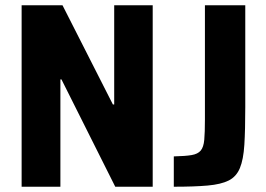

<svg xmlns="http://www.w3.org/2000/svg" viewBox="-20 -708 1009 728"><path d="M62 0V-688H217L408 -312H413V-688H559V0H417L213 -407H209V0ZM639 0V-115Q683 -116 706.5 -120Q730 -124 741 -137Q752 -150 754.5 -178Q757 -206 757 -254V-688H910V-302Q910 -215 906.5 -159Q903 -103 889.5 -70.5Q876 -38 847 -23.5Q818 -9 767.5 -4.5Q717 0 639 0Z"/></svg>

Font: Saira SemiCondensed
Style: Bold
Weight: 700
Width: 4
Designer: Hector Gatti with collaboration of the Omnibus-Type team
Foundry: Omnibus-Type
Version: Version 1.101